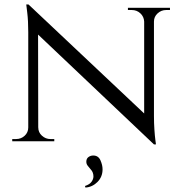

<svg xmlns="http://www.w3.org/2000/svg" viewBox="-20 -635 819 863"><path d="M108 -615 662 -93 672 14 118 -511ZM110 -62V0H35V-10Q35 -10 43.5 -10Q52 -10 52 -10Q75 -10 91 -25Q107 -40 107 -62ZM152 -62Q152 -40 168.5 -25Q185 -10 207 -10Q207 -10 215.5 -10Q224 -10 224 -10V0H149V-62ZM108 -615 151 -559 152 0H107V-490Q107 -541 102.5 -578Q98 -615 98 -615ZM672 -600V-114Q672 -82 674 -52.5Q676 -23 678.5 -4.5Q681 14 681 14H672L628 -39V-600ZM669 -538V-600H744V-590Q744 -590 735.5 -590Q727 -590 727 -590Q705 -590 688.5 -575Q672 -560 672 -538ZM628 -538Q627 -560 611 -575Q595 -590 572 -590Q572 -590 563.5 -590Q555 -590 555 -590V-600H630V-538ZM368 92Q368 78 377.5 71Q387 64 399 64Q422 64 431.5 85.5Q441 107 441 126Q441 160 418 183Q395 206 364 208L362 201Q383 194 391.5 182Q400 170 400 158Q400 149 397 141Q394 133 389 128Q383 120 375.5 111.5Q368 103 368 92Z"/></svg>

Font: Cinzel
Style: Regular
Weight: 400
Designer: Natanael Gama
Version: Version 2.000